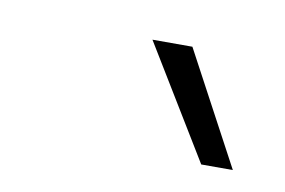

<svg xmlns="http://www.w3.org/2000/svg" viewBox="-33 -795 330 222"><g transform="rotate(10 132.5 -684.0)"><path d="M178.7 -750 249.5 -617.7H212.4L131.8 -750Z"/></g></svg>

Font: Roboto Condensed ExtraLight
Style: Italic
Weight: 250
Italic angle: -12°
Designer: Christian Robertson
Foundry: Google
Version: Version 3.008; 2023